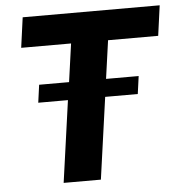

<svg xmlns="http://www.w3.org/2000/svg" viewBox="-51 -738 735 786"><g transform="rotate(-5 317.0 -345.0)"><path d="M411 -566 389 -409H523L513 -336H379L332 0H179L226 -336H104L114 -409H237L259 -566H54L71 -690H634L617 -566Z"/></g></svg>

Font: Ezarion
Style: Bold Italic
Weight: 700
Italic angle: -8°
Designer: Natanael Gama
Version: Version 1.001;PS 001.001;hotconv 1.0.70;makeotf.lib2.5.58329